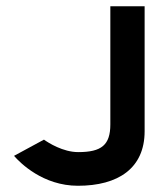

<svg xmlns="http://www.w3.org/2000/svg" viewBox="-20 -585 519 616"><path d="M25 -85C45 -62 118 11 230 11C359 11 444 -45 444 -164V-565H334V-186C334 -120 306 -97 231 -97C182 -97 135 -127 121 -137Z"/></svg>

Font: Charger Eco
Style: Regular
Weight: 1000
Designer: Jasper
Foundry: Cannot Into Space Fonts
Version: Version 1.1